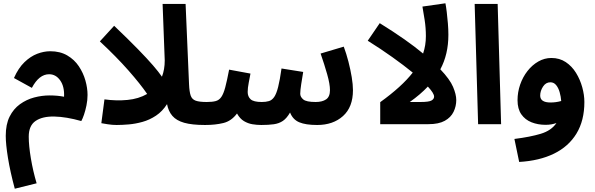

<svg xmlns="http://www.w3.org/2000/svg" viewBox="-20 -756 3622 1169"><path d="M70 393Q42 289 28.5 205.5Q15 122 15 71Q15 1 38.5 -46Q62 -93 101.5 -121.5Q141 -150 188 -162.5Q235 -175 282.5 -175Q330 -175 370 -167Q373 -229 346.5 -266.5Q320 -304 279 -304Q218 -304 174 -221L65 -281Q92 -342 129 -377.5Q166 -413 206.5 -428.5Q247 -444 286 -444Q346 -444 389.5 -418.5Q433 -393 460 -352.5Q487 -312 500 -266Q513 -220 513 -178Q513 -146 506.5 -114.5Q500 -83 491.5 -58Q483 -33 475 -19Q383 -45 310.5 -46.5Q238 -48 196.5 -19.5Q155 9 155 76Q155 131 168 208.5Q181 286 203 360Z M690 5Q663 5 635.5 0.5Q608 -4 597 -6L616 -151Q688 -141 756 -147.5Q824 -154 876 -184Q835 -244 762 -327Q689 -410 588 -504L675 -599Q763 -515 820 -456.5Q877 -398 911.5 -358Q946 -318 966 -289Q983 -333 983 -388L970 -732H1110L1131 -243Q1133 -197 1141 -174Q1149 -151 1171.5 -143Q1194 -135 1238 -135Q1276 -135 1292.5 -115.5Q1309 -96 1309 -67Q1309 -36 1288 -15.5Q1267 5 1228 5Q1149 5 1101.5 -8.5Q1054 -22 1029.5 -50.5Q1005 -79 997 -122Q969 -78 930 -52Q891 -26 848 -14Q805 -2 764 1.5Q723 5 690 5Z M1229 5 1239 -135Q1272 -135 1293 -140.5Q1314 -146 1327.5 -165.5Q1341 -185 1351.5 -224.5Q1362 -264 1375 -332L1505 -308Q1501 -286 1494.5 -253Q1488 -220 1488 -196Q1488 -168 1506 -151.5Q1524 -135 1574 -135Q1599 -135 1617.5 -140.5Q1636 -146 1649.5 -165.5Q1663 -185 1673.5 -226.5Q1684 -268 1694 -339L1826 -318Q1820 -283 1814 -244Q1808 -205 1808 -185Q1808 -166 1826.5 -150.5Q1845 -135 1902 -135Q1942 -135 1965.5 -151Q1989 -167 1989 -207Q1989 -244 1972 -304Q1955 -364 1932 -430L2073 -472Q2089 -429 2101.5 -380.5Q2114 -332 2121.5 -286.5Q2129 -241 2129 -207Q2129 -104 2068.5 -49.5Q2008 5 1911 5Q1841 5 1802 -11.5Q1763 -28 1746 -71Q1726 -36 1702.5 -20Q1679 -4 1647 0.5Q1615 5 1571 5Q1544 5 1517 0.5Q1490 -4 1465.5 -18.5Q1441 -33 1423 -65Q1389 -19 1340 -7Q1291 5 1229 5Z M2573 -536Q2573 -586 2565.5 -634.5Q2558 -683 2552 -716L2692 -736Q2696 -716 2700 -683Q2704 -650 2707 -613.5Q2710 -577 2710 -544Q2710 -425 2661 -334Q2719 -273 2738.5 -227Q2758 -181 2758 -147Q2758 -109 2741.5 -75Q2725 -41 2688 -20.5Q2651 0 2589 0H2295V-134Q2427 -229 2493 -314Q2439 -358 2369 -408Q2299 -458 2219 -508L2292 -615Q2376 -563 2441.5 -517Q2507 -471 2556 -430Q2573 -480 2573 -536ZM2475 -135H2540Q2591 -135 2607 -144Q2623 -153 2623 -168Q2623 -188 2585 -229Q2540 -181 2475 -135Z M2891 0 2870 -732H3010L3031 0Z M3141 230 3112 90Q3208 78 3272.5 58.5Q3337 39 3368 -7Q3354 -2 3337.5 1Q3321 4 3302 4Q3255 4 3216 -11.5Q3177 -27 3154 -60Q3131 -93 3131 -146Q3131 -195 3147 -241Q3163 -287 3191.5 -323.5Q3220 -360 3257.5 -381.5Q3295 -403 3337 -403Q3387 -403 3424.5 -378Q3462 -353 3487 -312.5Q3512 -272 3525 -225Q3538 -178 3538 -135Q3538 -22 3490 57Q3442 136 3353 179.5Q3264 223 3141 230ZM3269 -174Q3269 -132 3332 -132Q3365 -132 3397 -141Q3395 -168 3387.5 -194.5Q3380 -221 3366 -238Q3352 -255 3331 -255Q3303 -255 3286 -228.5Q3269 -202 3269 -174Z"/></svg>

Font: TSCustom
Style: Regular
Weight: 400
Designer: Monotype Design Team
Foundry: Monotype Imaging Inc.
Version: Version 2.004; ttfautohint (v1.8.3) -l 8 -r 50 -G 200 -x 14 